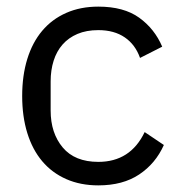

<svg xmlns="http://www.w3.org/2000/svg" viewBox="-20 -548 543 580"><path d="M277 12Q223 12 180 -7Q137 -26 107.5 -61Q78 -96 62.5 -146Q47 -196 47 -258Q47 -320 62.5 -370Q78 -420 107.5 -455Q137 -490 180 -509Q223 -528 277 -528Q354 -528 400.5 -494.5Q447 -461 470 -407L403 -373Q389 -413 357 -435Q325 -457 277 -457Q241 -457 214 -445.5Q187 -434 169 -413.5Q151 -393 142 -364.5Q133 -336 133 -302V-214Q133 -146 169.5 -102.5Q206 -59 277 -59Q374 -59 417 -149L475 -110Q450 -54 400.5 -21Q351 12 277 12Z"/></svg>

Font: IBM Plex Sans Thai
Style: Regular
Weight: 400
Designer: Mike Abbink, Paul van der Laan, Pieter van Rosmalen, Ben Mitchell, Mark Frömberg
Foundry: Bold Monday
Version: Version 1.1